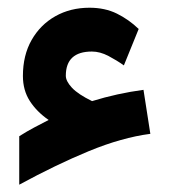

<svg xmlns="http://www.w3.org/2000/svg" viewBox="-20 -432 445 507"><path d="M108.4 -115.2Q76.7 -137.2 58.6 -165.5Q40.5 -193.8 40.5 -231.4Q40.5 -286.1 63.5 -326.4Q86.4 -366.7 126.2 -389.2Q166 -411.6 216.3 -411.6Q257.3 -411.6 288.8 -396Q320.3 -380.4 346.2 -355.5L307.1 -259.3Q288.6 -272.5 266.4 -284.2Q244.1 -295.9 222.7 -295.9Q153.8 -295.9 153.8 -231.9Q153.8 -217.8 169.9 -200.4Q186 -183.1 223.1 -165Q289.6 -185.5 358.9 -194.8L377 -78.6Q301.8 -68.8 214.8 -33Q127.9 2.9 30.8 55.7V-72.3Q50.8 -85 70.6 -95.5Q90.3 -106 108.4 -115.2Z"/></svg>

Font: Vazir WOL
Style: Bold-WOL
Weight: 700
Designer: Saber Rastikerdar
Foundry: Saber Rastikerdar
Version: Version 30.00;August 23, 2021;FontCreator 13.0.0.2683 64-bit